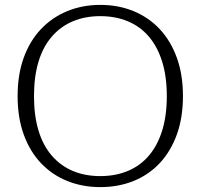

<svg xmlns="http://www.w3.org/2000/svg" viewBox="-20 -748 821 785"><path d="M390 17Q317 17 255 -8Q193 -33 147.5 -81Q102 -129 77 -198Q52 -267 52 -355Q52 -443 77 -512Q102 -581 147.5 -629Q193 -677 255 -702.5Q317 -728 390 -728Q464 -728 526 -702.5Q588 -677 633 -629Q678 -581 703 -512Q728 -443 728 -355Q728 -267 703 -198Q678 -129 633 -81Q588 -33 526 -8Q464 17 390 17ZM390 -28Q452 -28 502.5 -49Q553 -70 588.5 -111.5Q624 -153 643 -214Q662 -275 662 -355Q662 -435 643 -496Q624 -557 588.5 -598.5Q553 -640 502.5 -661Q452 -682 390 -682Q328 -682 278 -661Q228 -640 192 -598.5Q156 -557 137.5 -496Q119 -435 119 -355Q119 -275 137.5 -214Q156 -153 192 -111.5Q228 -70 278 -49Q328 -28 390 -28Z"/></svg>

Font: Roboto Serif 20pt ExtraLight
Style: Regular
Weight: 250
Version: Version 1.008